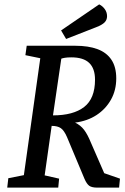

<svg xmlns="http://www.w3.org/2000/svg" viewBox="-20 -857 569 877"><path d="M13 0 18 -43 89 -57 164 -591 96 -605 102 -648H324Q384 -648 425.5 -632.5Q467 -617 489 -584Q511 -551 511 -499Q511 -445 487 -402Q463 -359 421 -331.5Q379 -304 323 -297Q348 -285 364 -264Q380 -243 395 -206L456 -66L528 -41L524 0H425Q399 0 387.5 -8.5Q376 -17 366 -40L286 -231Q273 -261 258 -271.5Q243 -282 216 -282L184 -56L250 -41L246 0ZM222 -330Q315 -330 364.5 -368.5Q414 -407 414 -493Q414 -544 387.5 -569.5Q361 -595 306 -595Q287 -595 276 -593Q265 -591 260 -589ZM282 -679 259 -718 433 -837Q448 -830 458.5 -815.5Q469 -801 469 -783Q469 -766 457.5 -754.5Q446 -743 420 -733Z"/></svg>

Font: Faustina Medium
Style: Italic
Weight: 500
Italic angle: -8°
Designer: Alfonso Garcia
Foundry: http://www.omnibus-type.com
Version: Version 1.200